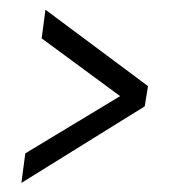

<svg xmlns="http://www.w3.org/2000/svg" viewBox="-20 -531 380 406"><path d="M25.2 -144.2 33.5 -206.7 234 -327.7 68.1 -449.9 76.1 -510.5 293 -348.9 286 -306.1Z"/></svg>

Font: Alumni Sans SC Thin
Style: Italic
Weight: 100
Italic angle: -8°
Designer: Robert E. Leuschke
Foundry: Robert E. Leuschke
Version: Version 1.016